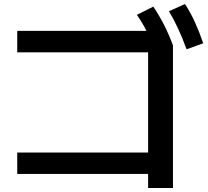

<svg xmlns="http://www.w3.org/2000/svg" viewBox="-20 -875 1040 958"><path d="M719 63V-7H66V-114H719V-614H66V-721H808L843 -649V63ZM759 -614Q736 -671 714 -715Q692 -759 663 -801L745 -842Q775 -797 798.5 -751Q822 -705 843 -649ZM911 -629Q890 -686 869.5 -730.5Q849 -775 823 -819L903 -855Q932 -810 953.5 -762.5Q975 -715 994 -659Z"/></svg>

Font: M PLUS 1 Code SemiBold
Style: Regular
Weight: 600
Designer: Coji Morishita
Foundry: UNDERFOREST DESIGN
Version: Version 1.005